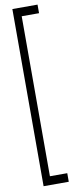

<svg xmlns="http://www.w3.org/2000/svg" viewBox="-104 -772 393 1014"><g transform="rotate(-10 92.5 -265.0)"><path d="M85 164H178V210H43V-740H178V-694H85Z"/></g></svg>

Font: Georama Extra Condensed Light
Style: Regular
Weight: 300
Width: 2
Designer: Jean-Baptiste Levee
Foundry: Production Type
Version: Version 1.000